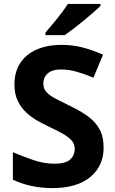

<svg xmlns="http://www.w3.org/2000/svg" viewBox="-20 -954 591 984"><path d="M511 -198Q511 -103 442.5 -46.5Q374 10 248 10Q193 10 141.5 -1Q90 -12 46 -33V-174Q97 -152 151.5 -133.5Q206 -115 260 -115Q316 -115 339.5 -136.5Q363 -158 363 -191Q363 -218 344.5 -237Q326 -256 295 -272.5Q264 -289 224 -308Q199 -320 170 -336.5Q141 -353 114.5 -377.5Q88 -402 71 -437Q54 -472 54 -521Q54 -585 83.5 -630.5Q113 -676 167.5 -700Q222 -724 296 -724Q352 -724 402.5 -711Q453 -698 508 -674L459 -556Q410 -576 371 -587Q332 -598 291 -598Q248 -598 225 -578Q202 -558 202 -526Q202 -501 217 -483.5Q232 -466 262 -450Q292 -434 337 -412Q392 -386 430.5 -358Q469 -330 490 -292Q511 -254 511 -198ZM495 -924Q481 -910 458 -890Q435 -870 408.5 -848Q382 -826 356.5 -806.5Q331 -787 312 -774H213V-787Q229 -806 250.5 -831.5Q272 -857 293 -884.5Q314 -912 328 -934H495Z"/></svg>

Font: Noto Sans Balinese
Style: Regular
Weight: 400
Designer: Aditya Bayu, David Williams
Foundry: David Williams
Version: Version 2.003